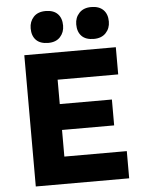

<svg xmlns="http://www.w3.org/2000/svg" viewBox="-61 -972 766 1020"><g transform="rotate(-5 322.5 -462.0)"><path d="M88 0V-700H576V-555H253V-425H531V-287H253V-145H586V0ZM377 -839Q377 -875 400 -899.5Q423 -924 464 -924Q506 -924 528.5 -901.5Q551 -879 551 -839Q551 -803 528 -778.5Q505 -754 464 -754Q421 -754 399 -776.5Q377 -799 377 -839ZM134 -839Q134 -875 156.5 -899.5Q179 -924 221 -924Q263 -924 285 -901.5Q307 -879 307 -839Q307 -803 284.5 -778.5Q262 -754 221 -754Q178 -754 156 -776.5Q134 -799 134 -839Z"/></g></svg>

Font: Mach
Style: Bold
Weight: 700
Version: Version 1.002